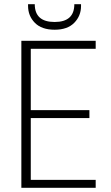

<svg xmlns="http://www.w3.org/2000/svg" viewBox="-20 -897 531 917"><path d="M437 -702V-664H127V-371H407V-333H127V-38H437V0H82V-702ZM367 -868Q367 -821 334.5 -788Q302 -755 241 -755Q179 -755 146.5 -788Q114 -821 114 -869V-877H146Q146 -792 241 -792Q335 -792 335 -877H367Z"/></svg>

Font: Poppins ExtraLight
Style: Regular
Weight: 275
Designer: Ninad Kale (Devanagari), Jonny Pinhorn (Latin)
Foundry: Indian Type Foundry
Version: Version 3.200;PS 1.000;hotconv 16.6.54;makeotf.lib2.5.65590